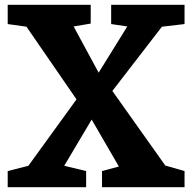

<svg xmlns="http://www.w3.org/2000/svg" viewBox="-20 -778 798 798"><path d="M98 -89 298 -365 90 -667 12 -678V-758H357V-680L286 -668L390 -476L509 -668L442 -678V-758H747V-678L653 -667L447 -400L667 -90L747 -67V0H404V-67L474 -86L361 -281L247 -89L338 -67V0H12V-67Z"/></svg>

Font: Martel Heavy
Style: Regular
Weight: 900
Designer: Dan Reynolds
Foundry: Dan Reynolds
Version: Version 1.001; ttfautohint (v1.1) -l 5 -r 5 -G 72 -x 0 -D la